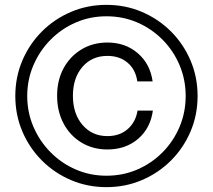

<svg xmlns="http://www.w3.org/2000/svg" viewBox="-20 -755 877 790"><path d="M418 15Q340 15 272 -14Q204 -43 152.5 -94.5Q101 -146 72 -214Q43 -282 43 -360Q43 -438 72 -506Q101 -574 152.5 -625.5Q204 -677 272 -706Q340 -735 418 -735Q496 -735 564 -706Q632 -677 683.5 -625.5Q735 -574 764 -506Q793 -438 793 -360Q793 -282 764 -214Q735 -146 683.5 -94.5Q632 -43 564 -14Q496 15 418 15ZM418 -32Q486 -32 545 -57.5Q604 -83 649 -128.5Q694 -174 719 -233.5Q744 -293 744 -360Q744 -427 719 -486.5Q694 -546 649 -591.5Q604 -637 545 -662.5Q486 -688 418 -688Q351 -688 292 -662.5Q233 -637 188 -591.5Q143 -546 117.5 -486.5Q92 -427 92 -360Q92 -293 117.5 -233.5Q143 -174 188 -128.5Q233 -83 292 -57.5Q351 -32 418 -32ZM422 -140Q362 -140 315 -168.5Q268 -197 241.5 -247Q215 -297 215 -361Q215 -425 241.5 -474Q268 -523 315 -551.5Q362 -580 422 -580Q496 -580 547 -536Q598 -492 608 -420H545Q538 -469 505 -497Q472 -525 422 -525Q358 -525 319 -479.5Q280 -434 280 -361Q280 -287 319.5 -241Q359 -195 422 -195Q472 -195 505 -223.5Q538 -252 546 -300H609Q599 -227 548 -183.5Q497 -140 422 -140Z"/></svg>

Font: Instrument Sans Medium
Style: Regular
Weight: 500
Designer: Rodrigo Fuenzalida
Foundry: fragTYPE
Version: Version 1.000;gftools[0.9.28]